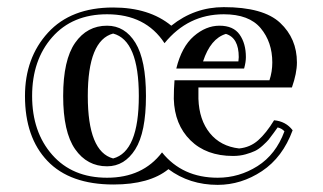

<svg xmlns="http://www.w3.org/2000/svg" viewBox="-20 -484 906 538"><path d="M595 -412Q634 -412 651.5 -387Q669 -362 669 -324Q669 -310 664 -292H474Q489 -353 523 -382.5Q557 -412 595 -412ZM280 -412Q330 -412 359.5 -364Q389 -316 389 -215Q389 -113 359 -65.5Q329 -18 280 -18Q224 -18 190.5 -66Q157 -114 157 -215Q157 -316 190.5 -364Q224 -412 280 -412ZM758 -127Q756 -124 746.5 -111Q737 -98 732.5 -92.5Q728 -87 716.5 -76.5Q705 -66 694.5 -61Q684 -56 668 -51.5Q652 -47 633 -47Q558 -47 513.5 -91Q469 -135 467 -207Q467 -235 469 -259H735Q743 -283 743 -309Q743 -366 710.5 -405Q678 -444 607 -444Q507 -444 441 -363Q388 -444 280 -444Q183 -444 126.5 -380Q70 -316 70 -215Q70 -114 126.5 -50Q183 14 280 14Q380 14 434 -57Q491 14 590 14Q650 14 701.5 -18.5Q753 -51 777 -116Q770 -124 758 -127ZM748 -147Q781 -144 800 -119Q772 -43 714 -4.5Q656 34 590 34Q511 34 452 -10Q399 33 298 33Q176 33 113 -33Q50 -99 50 -215Q50 -322 114.5 -392.5Q179 -463 297 -463Q398 -463 460 -412Q525 -464 607 -464Q718 -464 765 -420Q812 -376 812 -309Q812 -279 798 -239H536V-207Q538 -148 568 -111Q598 -74 650 -68Q681 -71 703.5 -91Q726 -111 748 -147ZM297 -40Q369 -59 369 -215Q369 -371 297 -390Q226 -371 226 -215Q226 -59 297 -40ZM649 -324Q649 -378 613 -389Q570 -376 549 -312H648Q648 -314 648.5 -318Q649 -322 649 -324Z"/></svg>

Font: Jacques Francois Shadow
Style: Regular
Weight: 400
Designer: Alexei Vanyashin, Nikita Kanarev (i@xarsok.ru)
Foundry: Cyreal (www.cyreal.org)
Version: Version 1.003